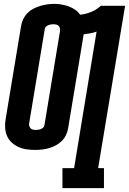

<svg xmlns="http://www.w3.org/2000/svg" viewBox="-20 -765 665 990"><path d="M302 205V102H362L478 -602Q462 -596 445 -593Q428 -590 411 -588Q411 -587 411 -586.5Q411 -586 411 -585L331 -102Q328 -84 319.5 -67Q311 -50 297.5 -37Q284 -24 267 -15Q250 -6 232.5 -1Q215 4 197 6Q179 8 161 8Q139 8 117 5Q95 2 75.5 -7Q56 -16 40.5 -30Q25 -44 16.5 -63.5Q8 -83 6.5 -105.5Q5 -128 9 -150L89 -633Q92 -651 100.5 -668Q109 -685 122.5 -698.5Q136 -712 153 -720.5Q170 -729 188 -734.5Q206 -740 224 -742.5Q242 -745 260 -745Q280 -745 299 -741.5Q318 -738 335.5 -731.5Q353 -725 368 -714.5Q383 -704 393 -689Q422 -692 450 -703.5Q478 -715 500 -735H625L486 102H516V205ZM164 -95Q170 -95 177 -96Q184 -97 190.5 -99.5Q197 -102 202.5 -107Q208 -112 209 -119L289 -602Q290 -610 289 -617.5Q288 -625 283.5 -630.5Q279 -636 271 -638Q263 -640 256 -640Q249 -640 242.5 -639Q236 -638 229.5 -635.5Q223 -633 217.5 -628Q212 -623 211 -616L131 -133Q129 -126 130.5 -118Q132 -110 136.5 -104.5Q141 -99 148.5 -97Q156 -95 164 -95Z"/></svg>

Font: Iosevka Curly Slab XBdExObl
Style: Regular
Weight: 800
Width: 7
Italic angle: -9°
Monospace: yes
Designer: Belleve Invis
Foundry: Belleve Invis
Version: Version 11.1.0; ttfautohint (v1.8.3)